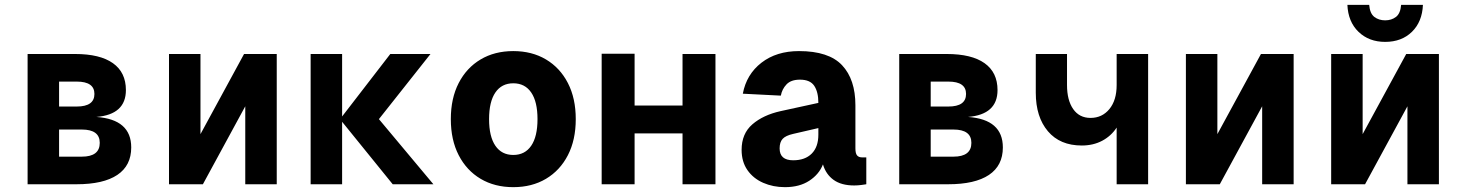

<svg xmlns="http://www.w3.org/2000/svg" viewBox="-20 -761 6040 793"><path d="M94 0V-538H290Q393 -538 446.5 -500Q500 -462 500 -389Q500 -288 378 -278Q522 -268 522 -152Q522 -77 464.5 -38.5Q407 0 296 0ZM224 -321H297Q370 -321 370 -373Q370 -424 297 -424H224ZM224 -114H318Q392 -114 392 -171Q392 -226 318 -226H224Z M678 0V-538H808V-207L988 -538H1123V0H993V-322L818 0Z M1263 0V-538H1393V-280L1592 -538H1758L1545 -269L1770 0H1602L1393 -258V0Z M2100 12Q2023 12 1965 -22.5Q1907 -57 1874.5 -120Q1842 -183 1842 -269Q1842 -355 1874.5 -418Q1907 -481 1965 -515.5Q2023 -550 2100 -550Q2177 -550 2235 -515.5Q2293 -481 2325.5 -418Q2358 -355 2358 -269Q2358 -183 2325.5 -120Q2293 -57 2235 -22.5Q2177 12 2100 12ZM2100 -121Q2148 -121 2174 -159Q2200 -197 2200 -269Q2200 -341 2174 -379Q2148 -417 2100 -417Q2052 -417 2026 -379Q2000 -341 2000 -269Q2000 -197 2026 -159Q2052 -121 2100 -121Z M2465 0V-539H2601V-325H2799V-538H2935V0H2799V-210H2601V0Z M3222 12Q3173 12 3132 -6Q3091 -24 3067 -58.5Q3043 -93 3043 -142Q3043 -209 3087.5 -247.5Q3132 -286 3204 -302L3360 -336Q3360 -381 3343 -406.5Q3326 -432 3284 -432Q3247 -432 3228.5 -412.5Q3210 -393 3205 -366L3048 -374Q3063 -454 3125 -502Q3187 -550 3280 -550Q3403 -550 3458 -491.5Q3513 -433 3513 -326V-148Q3513 -127 3520 -119Q3527 -111 3540 -111H3558V0Q3552 1 3537.5 3Q3523 5 3508 5Q3455 5 3423 -18Q3391 -41 3379 -82Q3363 -41 3322.5 -14.5Q3282 12 3222 12ZM3256 -99Q3305 -99 3332.5 -126.5Q3360 -154 3360 -205V-232L3256 -208Q3225 -201 3212.5 -187.5Q3200 -174 3200 -148Q3200 -99 3256 -99Z M3694 0V-538H3890Q3993 -538 4046.5 -500Q4100 -462 4100 -389Q4100 -288 3978 -278Q4122 -268 4122 -152Q4122 -77 4064.5 -38.5Q4007 0 3896 0ZM3824 -321H3897Q3970 -321 3970 -373Q3970 -424 3897 -424H3824ZM3824 -114H3918Q3992 -114 3992 -171Q3992 -226 3918 -226H3824Z M4592 0V-234Q4569 -199 4532 -179.5Q4495 -160 4448 -160Q4358 -160 4308 -219Q4258 -278 4258 -378V-538H4387V-410Q4387 -347 4412.5 -310.5Q4438 -274 4484 -274Q4532 -274 4562 -310.5Q4592 -347 4592 -410V-538H4722V0Z M4878 0V-538H5008V-207L5188 -538H5323V0H5193V-322L5018 0Z M5478 0V-538H5608V-207L5788 -538H5923V0H5793V-322L5618 0ZM5701 -588Q5634 -588 5591 -629.5Q5548 -671 5545 -741H5635Q5638 -705 5656.5 -691Q5675 -677 5701 -677Q5727 -677 5745.5 -691Q5764 -705 5767 -741H5857Q5854 -671 5811.5 -629.5Q5769 -588 5701 -588Z"/></svg>

Font: Geist Mono ExtraBold
Style: Regular
Weight: 800
Monospace: yes
Designer: Basement.studio, Andrés Briganti, Mateo Zaragoza
Foundry: Basement.studio, Vercel, Andrés Briganti, Guido Ferreyra, Mateo Zaragoza
Version: Version 1.500; ttfautohint (v1.8.4.7-5d5b)